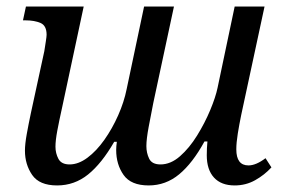

<svg xmlns="http://www.w3.org/2000/svg" viewBox="-20 -556 869 585"><path d="M154 9Q100 9 78 -23Q56 -55 56 -97Q56 -117 61.5 -147.5Q67 -178 74 -211L115 -400Q117 -413 119.5 -429Q122 -445 122 -450Q122 -478 103.5 -486Q85 -494 58 -494H50L59 -536H235L170 -232Q160 -187 154.5 -157.5Q149 -128 149 -109Q149 -89 158 -72Q167 -55 192 -55Q219 -55 246.5 -75.5Q274 -96 298 -130Q322 -164 340 -204.5Q358 -245 366 -285L419 -536H510L447 -242Q440 -207 433 -169.5Q426 -132 426 -111Q426 -90 434.5 -72.5Q443 -55 469 -55Q500 -55 528.5 -80Q557 -105 580.5 -143Q604 -181 620.5 -220.5Q637 -260 643 -289L695 -536H786L715 -206Q709 -177 704.5 -149Q700 -121 700 -101Q700 -52 737 -52Q760 -52 789 -74L807 -46Q786 -23 757.5 -7Q729 9 695 9Q654 9 632 -15Q610 -39 610 -83Q610 -92 610.5 -104.5Q611 -117 612 -125H603Q567 -59 526 -25Q485 9 433 9Q379 9 356.5 -23Q334 -55 334 -99Q334 -110 336 -124H328Q290 -58 248.5 -24.5Q207 9 154 9Z"/></svg>

Font: Noto Serif SemiCondensed
Style: Italic
Weight: 400
Width: 4
Italic angle: -12°
Designer: Monotype Design Team
Foundry: Monotype Imaging Inc.
Version: Version 2.013